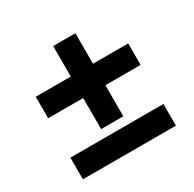

<svg xmlns="http://www.w3.org/2000/svg" viewBox="-140 -773 930 921"><g transform="rotate(-30 325.0 -312.5)"><path d="M69 -337V-456H581V-337ZM263 -165V-625H386V-165ZM67 0V-120H582V0Z"/></g></svg>

Font: Azeret Mono SemiBold
Style: Regular
Weight: 600
Designer: Martin Vácha
Foundry: Displaay
Version: Version 1.002